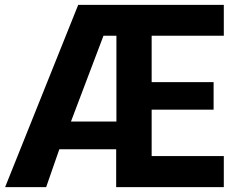

<svg xmlns="http://www.w3.org/2000/svg" viewBox="-20 -770 976 790"><path d="M1 0 301.8 -750H900.9V-623H604V-432.1H858.9V-318.8H604V-127.9H900.9V0H458V-155.8H224.1L169.9 0ZM272 -270H459V-623H405.8Z"/></svg>

Font: Orkney
Style: Bold
Weight: 700
Designer: Samuel Oakes and Alfredo Marco Pradil
Foundry: Alfredo Marco Pradil
Version: 1.0